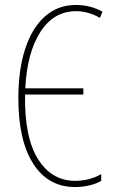

<svg xmlns="http://www.w3.org/2000/svg" viewBox="-20 -744 457 774"><path d="M283 10Q174 10 114 -84Q54 -178 54 -347Q54 -464 82 -548.5Q110 -633 162 -678.5Q214 -724 286 -724Q344 -724 393 -697L383 -672Q335 -699 287 -699Q197 -699 143 -615.5Q89 -532 82 -388H316V-363H81Q78 -191 133 -103Q188 -15 283 -15Q340 -15 388 -42V-15Q368 -3 340 3.5Q312 10 283 10Z"/></svg>

Font: Noto Sans ExtraCondensed Thin
Style: Regular
Weight: 100
Width: 2
Designer: Monotype Design Team
Foundry: Monotype Imaging Inc.
Version: Version 2.013; ttfautohint (v1.8.4.7-5d5b)